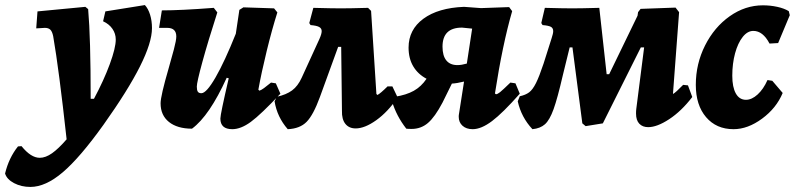

<svg xmlns="http://www.w3.org/2000/svg" viewBox="-130 -498 3138 758"><path d="M442 -478Q455 -464 462.5 -440Q470 -416 470 -387Q470 -330 422.5 -235.5Q375 -141 279 -6Q186 124 118 182Q50 240 -10 240Q-46 240 -74.5 225Q-103 210 -110 187Q-95 125 -59 80L-45 79Q-8 125 27 125Q50 125 75.5 107Q101 89 133 52Q103 -222 80 -355Q76 -374 68.5 -381Q61 -388 47 -388Q40 -388 31 -387Q22 -386 13 -386L18 -453L207 -471L218 -462Q228 -349 228 -108H241Q280 -181 303.5 -245Q327 -309 327 -342Q327 -365 314 -384Q301 -403 277 -414L286 -453Z M977 -128Q900 -46 860.5 -17Q821 12 787 12Q740 12 740 -30Q740 -47 773 -189L765 -191Q697 -41 628 10Q570 10 537 -16.5Q504 -43 504 -90Q504 -119 536 -229Q547 -267 556.5 -303Q566 -339 566 -354Q566 -388 530 -388H498L509 -457Q584 -457 714 -467L728 -449Q691 -334 669 -253.5Q647 -173 647 -156Q647 -142 651 -136Q655 -130 665 -130Q685 -130 721 -192.5Q757 -255 801 -365L815 -459L831 -469L952 -465L965 -449Q944 -383 923 -297Q902 -211 890 -144L894 -140Q901 -142 912 -150Q923 -158 940 -172L959 -169Z M1440 -113Q1401 -56 1355.5 -23.5Q1310 9 1274 9Q1248 9 1233.5 -9Q1219 -27 1220 -61L1217 -313H1205L1133 -115Q1107 -44 1080.5 -17Q1054 10 1006 12Q964 -36 954 -98L963 -116Q1000 -124 1023 -141Q1046 -158 1061 -191L1131 -344Q1140 -364 1140 -375Q1140 -386 1130 -391.5Q1120 -397 1096 -399L1091 -407L1107 -467Q1181 -465 1215 -465Q1251 -465 1323 -467L1335 -455L1356 -127L1360 -123Q1372 -129 1400 -157H1419Z M1922 -128Q1855 -52 1812.5 -20Q1770 12 1736 12Q1711 12 1696 -1.5Q1681 -15 1681 -37Q1681 -44 1682 -48L1702 -176Q1674 -169 1654 -168L1617 -93Q1587 -36 1559.5 -12.5Q1532 11 1495 11Q1481 11 1474 10Q1435 -40 1418 -97L1429 -116Q1474 -123 1503.5 -139.5Q1533 -156 1554 -187Q1520 -205 1501.5 -236Q1483 -267 1483 -310Q1483 -381 1541.5 -424Q1600 -467 1702 -471L1769 -466L1880 -470L1892 -454Q1854 -323 1824 -129L1828 -126Q1834 -126 1844 -134Q1854 -142 1885 -172L1905 -169ZM1676 -241Q1692 -241 1713 -247L1734 -385L1694 -389Q1617 -389 1617 -314Q1617 -278 1632 -259.5Q1647 -241 1676 -241Z M2603 -115Q2560 -59 2512 -27.5Q2464 4 2429 4Q2407 4 2394 -9.5Q2381 -23 2381 -50Q2381 -61 2382 -68L2413 -311H2400L2250 -11L2182 0L2169 -11L2130 -311H2119L2092 -201Q2071 -110 2055.5 -67Q2040 -24 2021.5 -7.5Q2003 9 1972 12Q1928 -35 1914 -98L1922 -118Q1945 -123 1959 -133.5Q1973 -144 1986 -170Q1999 -196 2016 -247L2048 -348Q2054 -366 2054 -375Q2054 -387 2045 -392Q2036 -397 2012 -399L2007 -407L2021 -467Q2095 -465 2129 -465Q2164 -465 2236 -467L2265 -205H2275L2387 -436L2389 -450L2399 -463L2537 -468L2551 -450L2527 -130V-127Q2538 -133 2567 -163L2586 -161Z M2761 -199Q2761 -154 2775 -129Q2789 -104 2815 -104Q2838 -104 2861 -125Q2884 -146 2900 -182L2919 -179L2960 -131Q2935 -71 2878.5 -29.5Q2822 12 2766 12Q2698 12 2657.5 -35.5Q2617 -83 2617 -163Q2617 -246 2653.5 -318.5Q2690 -391 2751 -434Q2812 -477 2882 -477Q2911 -477 2938.5 -471Q2966 -465 2984 -454L2988 -438L2942 -328L2908 -326Q2882 -376 2844 -376Q2821 -376 2802 -352Q2783 -328 2772 -287.5Q2761 -247 2761 -199Z"/></svg>

Font: Alegreya ExtraBold
Style: Italic
Weight: 800
Italic angle: -7°
Designer: Juan Pablo del Peral
Foundry: Huerta Tipografica
Version: Version 2.007; ttfautohint (v1.6)